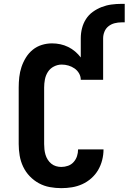

<svg xmlns="http://www.w3.org/2000/svg" viewBox="-20 -968 667 996"><path d="M298 8Q268 8 238 2.5Q208 -3 181.5 -17.5Q155 -32 134 -54Q113 -76 100 -103.5Q87 -131 82 -161Q77 -191 77 -221V-514Q77 -541 80 -568Q83 -595 91.5 -620.5Q100 -646 114.5 -669.5Q129 -693 150 -710Q171 -727 197 -735Q223 -743 250 -743Q272 -743 293 -738.5Q314 -734 333.5 -724.5Q353 -715 369.5 -701Q386 -687 399 -670V-769Q399 -796 405.5 -821.5Q412 -847 426 -869Q440 -891 461.5 -906.5Q483 -922 507.5 -931.5Q532 -941 558 -944.5Q584 -948 610 -948H627V-852H610Q592 -852 574.5 -847.5Q557 -843 543 -832Q529 -821 522 -804Q515 -787 515 -769V-554H399Q399 -572 390 -587.5Q381 -603 366.5 -613Q352 -623 335 -628Q318 -633 300 -633Q279 -633 259.5 -623Q240 -613 228.5 -595Q217 -577 213 -556Q209 -535 209 -514V-221Q209 -207 210.5 -193Q212 -179 216 -165.5Q220 -152 227.5 -140Q235 -128 246 -119Q257 -110 270.5 -106Q284 -102 298 -102Q316 -102 333 -108Q350 -114 362 -127.5Q374 -141 379.5 -158Q385 -175 385 -193H517Q517 -165 510 -137.5Q503 -110 489 -86Q475 -62 453.5 -43Q432 -24 406.5 -12.5Q381 -1 353.5 3.5Q326 8 298 8Z"/></svg>

Font: Iosevka Etoile Extrabold
Style: Regular
Weight: 800
Designer: Belleve Invis
Foundry: Belleve Invis
Version: Version 22.1.2; ttfautohint (v1.8.4)